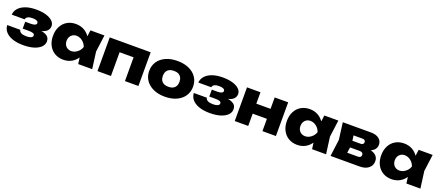

<svg xmlns="http://www.w3.org/2000/svg" viewBox="86 -1821 6980 3068"><g transform="rotate(20 3576.5 -286.5)"><path d="M363 17Q260 17 183 -9Q106 -35 63 -83.5Q20 -132 17 -198H239Q243 -167 275.5 -150Q308 -133 363 -133Q415 -133 443.5 -146Q472 -159 472 -185Q472 -209 447 -219Q422 -229 365 -229H269V-346H363Q412 -346 435.5 -358Q459 -370 459 -392Q459 -415 433.5 -427.5Q408 -440 362 -440Q311 -440 281.5 -424.5Q252 -409 247 -379H28Q31 -437 71 -485Q111 -533 187 -561.5Q263 -590 371 -590Q466 -590 537.5 -569Q609 -548 649 -510Q689 -472 689 -423Q689 -386 666 -354Q643 -322 588.5 -302.5Q534 -283 441 -284V-301Q569 -306 636 -273.5Q703 -241 703 -168Q703 -116 663 -74Q623 -32 547 -7.5Q471 17 363 17Z M1296 0 1269 -204 1297 -286 1269 -367 1296 -573H1534L1496 -287L1534 0ZM1347 -286Q1335 -195 1294.5 -126.5Q1254 -58 1190.5 -20.5Q1127 17 1045 17Q962 17 898 -21Q834 -59 798.5 -127.5Q763 -196 763 -286Q763 -378 798.5 -446.5Q834 -515 898 -552.5Q962 -590 1045 -590Q1127 -590 1190.5 -553Q1254 -516 1295 -447.5Q1336 -379 1347 -286ZM994 -286Q994 -248 1009.5 -219Q1025 -190 1053 -173Q1081 -156 1117 -156Q1154 -156 1188 -173Q1222 -190 1248 -219Q1274 -248 1286 -286Q1274 -324 1248 -353.5Q1222 -383 1188 -400Q1154 -417 1117 -417Q1081 -417 1053 -400Q1025 -383 1009.5 -353.5Q994 -324 994 -286Z M2320 -573V0H2091V-508L2195 -404H1749L1853 -508V0H1624V-573Z M2772 17Q2661 17 2577 -21Q2493 -59 2446 -127.5Q2399 -196 2399 -286Q2399 -378 2446 -446.5Q2493 -515 2577 -552.5Q2661 -590 2773 -590Q2884 -590 2968 -552.5Q3052 -515 3098.5 -446.5Q3145 -378 3145 -286Q3145 -196 3098.5 -127.5Q3052 -59 2968 -21Q2884 17 2772 17ZM2773 -151Q2818 -151 2849.5 -167Q2881 -183 2897.5 -213.5Q2914 -244 2914 -286Q2914 -329 2897.5 -359.5Q2881 -390 2849.5 -406Q2818 -422 2773 -422Q2728 -422 2696 -406Q2664 -390 2647.5 -359.5Q2631 -329 2631 -287Q2631 -244 2647.5 -213.5Q2664 -183 2696 -167Q2728 -151 2773 -151Z M3536 17Q3433 17 3356 -9Q3279 -35 3236 -83.5Q3193 -132 3190 -198H3412Q3416 -167 3448.5 -150Q3481 -133 3536 -133Q3588 -133 3616.5 -146Q3645 -159 3645 -185Q3645 -209 3620 -219Q3595 -229 3538 -229H3442V-346H3536Q3585 -346 3608.5 -358Q3632 -370 3632 -392Q3632 -415 3606.5 -427.5Q3581 -440 3535 -440Q3484 -440 3454.5 -424.5Q3425 -409 3420 -379H3201Q3204 -437 3244 -485Q3284 -533 3360 -561.5Q3436 -590 3544 -590Q3639 -590 3710.5 -569Q3782 -548 3822 -510Q3862 -472 3862 -423Q3862 -386 3839 -354Q3816 -322 3761.5 -302.5Q3707 -283 3614 -284V-301Q3742 -306 3809 -273.5Q3876 -241 3876 -168Q3876 -116 3836 -74Q3796 -32 3720 -7.5Q3644 17 3536 17Z M3958 -573H4187V0H3958ZM4429 -573H4658V0H4429ZM4090 -379H4514V-209H4090Z M5273 0 5246 -204 5274 -286 5246 -367 5273 -573H5511L5473 -287L5511 0ZM5324 -286Q5312 -195 5271.5 -126.5Q5231 -58 5167.5 -20.5Q5104 17 5022 17Q4939 17 4875 -21Q4811 -59 4775.5 -127.5Q4740 -196 4740 -286Q4740 -378 4775.5 -446.5Q4811 -515 4875 -552.5Q4939 -590 5022 -590Q5104 -590 5167.5 -553Q5231 -516 5272 -447.5Q5313 -379 5324 -286ZM4971 -286Q4971 -248 4986.5 -219Q5002 -190 5030 -173Q5058 -156 5094 -156Q5131 -156 5165 -173Q5199 -190 5225 -219Q5251 -248 5263 -286Q5251 -324 5225 -353.5Q5199 -383 5165 -400Q5131 -417 5094 -417Q5058 -417 5030 -400Q5002 -383 4986.5 -353.5Q4971 -324 4971 -286Z M5587 0 5624 -287 5587 -573H6070Q6153 -573 6203 -534.5Q6253 -496 6253 -430Q6253 -368 6202.5 -329Q6152 -290 6063 -281L6077 -316Q6180 -311 6234 -272Q6288 -233 6288 -164Q6288 -89 6232 -44.5Q6176 0 6083 0ZM5807 -46 5719 -139H6003Q6030 -139 6044 -151.5Q6058 -164 6058 -186Q6058 -208 6043 -221Q6028 -234 5998 -234H5763V-347H5973Q5998 -347 6011 -359Q6024 -371 6024 -391Q6024 -411 6011.5 -422.5Q5999 -434 5975 -434H5720L5807 -527L5841 -287Z M6877 0 6850 -204 6878 -286 6850 -367 6877 -573H7115L7077 -287L7115 0ZM6928 -286Q6916 -195 6875.5 -126.5Q6835 -58 6771.5 -20.5Q6708 17 6626 17Q6543 17 6479 -21Q6415 -59 6379.5 -127.5Q6344 -196 6344 -286Q6344 -378 6379.5 -446.5Q6415 -515 6479 -552.5Q6543 -590 6626 -590Q6708 -590 6771.5 -553Q6835 -516 6876 -447.5Q6917 -379 6928 -286ZM6575 -286Q6575 -248 6590.5 -219Q6606 -190 6634 -173Q6662 -156 6698 -156Q6735 -156 6769 -173Q6803 -190 6829 -219Q6855 -248 6867 -286Q6855 -324 6829 -353.5Q6803 -383 6769 -400Q6735 -417 6698 -417Q6662 -417 6634 -400Q6606 -383 6590.5 -353.5Q6575 -324 6575 -286Z"/></g></svg>

Font: Unbounded ExtraBold
Style: Regular
Weight: 800
Designer: Luke Prowse, Jean-Baptiste Morizot, Fátima Lázaro, Florian Runge
Foundry: NaN
Version: Version 1.701;gftools[0.9.28.dev5+ged2979d]